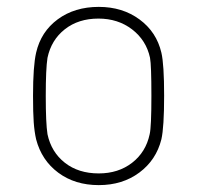

<svg xmlns="http://www.w3.org/2000/svg" viewBox="-20 -530 573 558"><path d="M85 -125Q80 -147 78 -174.5Q76 -202 76 -252Q76 -338 85 -377Q99 -438 148 -474Q197 -510 267 -510Q336 -510 385.5 -473.5Q435 -437 449 -377Q457 -343 457 -252Q457 -160 449 -125Q434 -65 385 -28.5Q336 8 267 8Q198 8 149.5 -28Q101 -64 85 -125ZM118 -140Q129 -88 168.5 -57Q208 -26 267 -26Q324 -26 364 -57Q404 -88 415 -140Q420 -161 420 -251Q420 -341 416 -362Q405 -413 364 -444.5Q323 -476 266 -476Q208 -476 168.5 -445Q129 -414 118 -362Q113 -330 113 -251Q113 -172 118 -140Z"/></svg>

Font: Barlow GEO Extra Light
Style: Regular
Weight: 200
Designer: Jeremy Tribby
Foundry: Tribby Type
Version: Version 1.408